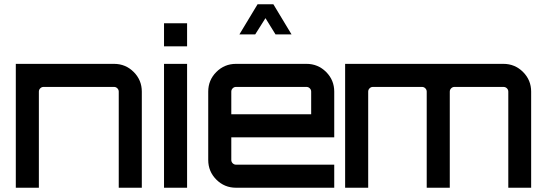

<svg xmlns="http://www.w3.org/2000/svg" viewBox="-20 -879 2560 899"><path d="M514 -580Q568 -580 606 -542Q644 -504 644 -450V0H536V-450Q536 -459 529.5 -465.5Q523 -472 514 -472H184Q175 -472 168.5 -465.5Q162 -459 162 -450V0H54V-580Z M748 0V-580H856V0ZM748 -770H856V-662H748Z M1415 -580Q1469 -580 1507 -542Q1545 -504 1545 -450V-236H1063V-130Q1063 -121 1069.5 -114.5Q1076 -108 1085 -108H1545V0H1085Q1031 0 993 -38Q955 -76 955 -130V-450Q955 -504 993 -542Q1031 -580 1085 -580ZM1063 -344H1437V-450Q1437 -459 1430.5 -465.5Q1424 -472 1415 -472H1085Q1076 -472 1069.5 -465.5Q1063 -459 1063 -450ZM1175 -718H1101L1186 -859H1260L1345 -718H1270L1223 -794Z M2337 -580Q2391 -580 2429 -542Q2467 -504 2467 -450V0H2360V-450Q2360 -459 2353.5 -465.5Q2347 -472 2337 -472H2108Q2099 -472 2092.5 -465.5Q2086 -459 2086 -450V0H1978V-450Q1978 -459 1971.5 -465.5Q1965 -472 1956 -472H1726Q1717 -472 1710.5 -465.5Q1704 -459 1704 -450V0H1596V-580Z"/></svg>

Font: Orbitron
Style: Regular
Weight: 500
Designer: Matt McInerney
Foundry: Matt McInerney
Version: 1.000